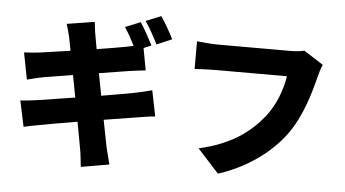

<svg xmlns="http://www.w3.org/2000/svg" viewBox="-60 -985 2120 1181"><g transform="rotate(5 1000.0 -394.5)"><path d="M890 -878 796 -840C823 -802 855 -743 875 -702L969 -742C952 -776 916 -840 890 -878ZM71 -286 105 -126C128 -132 166 -139 211 -147C252 -155 338 -170 433 -186L464 -16C470 14 472 50 477 89L651 59C642 24 632 -13 625 -43L592 -212L792 -244C830 -250 876 -258 906 -260L874 -419C845 -411 803 -401 764 -393C722 -385 647 -372 564 -358L538 -495L719 -524C751 -528 797 -535 823 -537L798 -673L845 -693C827 -728 792 -793 767 -830L673 -792C694 -761 717 -718 736 -681L688 -671C656 -665 588 -653 511 -641L496 -725C491 -750 488 -787 485 -807L314 -780C322 -755 329 -730 336 -700L352 -617L166 -590C135 -586 103 -584 68 -582L100 -417C137 -427 164 -433 198 -440L380 -470L406 -333L183 -298C149 -293 99 -287 71 -286Z M1905 -666 1785 -743C1754 -735 1715 -734 1693 -734C1631 -734 1337 -734 1252 -734C1219 -734 1153 -739 1122 -743V-572C1148 -574 1203 -577 1252 -577C1337 -577 1630 -577 1692 -577C1679 -497 1646 -398 1582 -319C1503 -221 1390 -133 1189 -88L1321 57C1497 0 1638 -103 1728 -224C1814 -340 1855 -492 1879 -586C1885 -608 1894 -644 1905 -666Z"/></g></svg>

Font: Noto Sans CJK HK Black
Style: Regular
Weight: 900
Designer: Ryoko NISHIZUKA 西塚涼子 (kana, bopomofo & ideographs); Paul D. Hunt (Latin, Greek & Cyrillic); Sandoll Communications 산돌커뮤니
Foundry: Adobe
Version: Version 2.004;hotconv 1.0.118;makeotfexe 2.5.65603